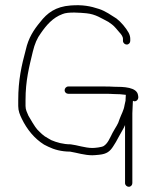

<svg xmlns="http://www.w3.org/2000/svg" viewBox="-20 -658 600 737"><path d="M511 -285 510 -292C505.8 -323.8 455.2 -325 417 -325C407 -325.7 395.7 -326 383 -326H242C234.3 -326 228 -319 228 -311.5C228 -304 234.3 -298 242 -298H383C395.7 -298 407 -297.7 417 -297C431.8 -297 450.7 -296 463 -294C462.3 -288 462 -282 462 -276V-272C460.7 -264.7 459.3 -258.7 458 -254C455.3 -234.8 445.4 -218.7 439 -201C432.3 -178.6 425.8 -173.5 412 -148C400.6 -126.1 394.1 -107.8 378 -97.5C370.7 -92.8 344.8 -90 335 -90C306.4 -90 275.9 -101.2 251 -104C222.4 -104 197.2 -111.4 177 -120L163 -128C146.3 -136.4 135.3 -148.7 123 -161C115.5 -168.5 94.2 -204.4 89 -214C83.8 -226.5 78 -236.6 78 -251V-274C78 -349 91.7 -400.3 106 -460C113.1 -489.4 122.6 -511.8 137 -531C158.1 -561.4 182.6 -590.4 220 -604C241.3 -613.5 290 -609 312 -607C347.9 -603.4 369.9 -587.1 396 -574L410 -564C418.1 -558.6 432.7 -540.4 439 -533C444 -528 452 -517.9 452 -509V-501C452 -493.3 459 -487 466.5 -487C474 -487 480 -493.3 480 -501V-509C480 -516.3 478 -524 474 -532C463.6 -551 444 -574.2 427 -587C406.1 -600.1 385.2 -615.3 360.5 -623.5C327.1 -634.6 296.6 -640.5 251 -637C193.5 -632.7 161.2 -608.4 134 -573C109.6 -543.7 89.1 -512.4 79 -467C62.6 -406.2 50 -350.9 50 -274V-251C50 -232 56.2 -217.7 63.5 -202.5C83.3 -161.4 112.1 -126.1 149 -103L165 -95C187.5 -83.8 216.2 -76 249 -76C276.2 -71.5 304 -62 334.5 -62C340.2 -62 349 -62.7 361 -64C389.6 -66.9 402.3 -76.7 415 -97C421 -105.7 428.3 -118.3 437 -135C448.2 -156.4 453.8 -162.5 460 -178V45C460 52.7 467 59 474.5 59C482 59 488 52.7 488 45V-223C488 -239.7 490 -253.5 490 -269C490.7 -269.7 491 -270.3 491 -271C493 -269.7 495.3 -269 498 -269C505.5 -270.2 511 -276.5 511 -285Z"/></svg>

Font: HoneyBee
Style: XLit
Weight: 200
Foundry: Cannot Into Space Fonts
Version: Version 0.89